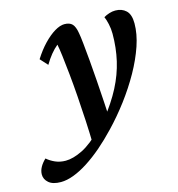

<svg xmlns="http://www.w3.org/2000/svg" viewBox="-222 -521 773 832"><g transform="rotate(-15 164.5 -105.5)"><path d="M-49.8 223.6Q-85.9 223.6 -104 208Q-122.1 192.4 -122.1 170.9Q-122.1 154.3 -113.3 138.2Q-104.5 122.1 -88.9 107.4Q-73.2 121.1 -52.2 130.4Q-31.2 139.6 -5.9 139.6Q27.3 139.6 69.8 118.7Q112.3 97.7 161.1 46.9L200.2 9.8Q248 -50.8 276.9 -106.4Q305.7 -162.1 318.8 -219.2Q332 -276.4 332 -339.8Q332 -362.3 327.1 -383.8Q322.3 -405.3 316.4 -418Q328.1 -424.8 341.8 -429.2Q355.5 -433.6 369.1 -433.6Q398.4 -433.6 417 -416Q435.5 -398.4 435.5 -358.4Q435.5 -311.5 417.5 -258.3Q399.4 -205.1 368.2 -149.4Q336.9 -93.8 296.9 -40.5Q256.8 12.7 212.9 58.6Q177.7 95.7 142.6 126Q107.4 156.2 73.2 178.2Q39.1 200.2 7.8 211.9Q-23.4 223.6 -49.8 223.6ZM126 102.5Q125 50.8 122.1 -5.4Q119.1 -61.5 115.2 -116.2Q111.3 -170.9 106.4 -218.8Q101.6 -266.6 97.2 -302.2Q92.8 -337.9 88.9 -355.5Q56.6 -329.1 28.3 -281.2L-2 -314.5Q21.5 -351.6 46.9 -377.9Q72.3 -404.3 96.7 -418.9Q121.1 -433.6 140.6 -433.6Q164.1 -433.6 175.8 -421.4Q187.5 -409.2 192.4 -378.9Q195.3 -364.3 198.7 -331.1Q202.1 -297.9 206.1 -253.4Q210 -209 213.4 -160.2Q216.8 -111.3 219.7 -64.9Q222.7 -18.6 223.6 17.6Z"/></g></svg>

Font: Crimson Pro SemiBold
Style: Italic
Weight: 600
Italic angle: -12°
Designer: Jacques Le Bailly
Foundry: Baron von Fonthausen
Version: Version 1.003